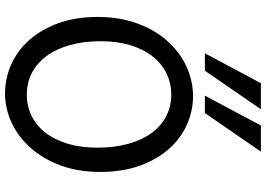

<svg xmlns="http://www.w3.org/2000/svg" viewBox="-165 -866 1043 753"><g transform="rotate(90 356.5 -489.5)"><path d="M654.3 -361.3Q654.3 -273.4 628.2 -204.1Q602.1 -134.8 558.8 -86.7Q515.6 -38.6 460.4 -13.2Q405.3 12.2 346.7 12.2Q287.6 12.2 233.4 -11.7Q179.2 -35.6 137.7 -82Q96.2 -128.4 71.3 -196Q46.4 -263.7 46.4 -351.6Q46.4 -410.2 58.3 -460.4Q70.3 -510.7 91.6 -552.2Q112.8 -593.8 142.1 -626Q171.4 -658.2 205.8 -680.2Q240.2 -702.1 278.6 -713.6Q316.9 -725.1 356.4 -725.1Q414.6 -725.1 468.5 -701.2Q522.5 -677.2 563.7 -630.9Q605 -584.5 629.6 -516.8Q654.3 -449.2 654.3 -361.3ZM559.1 -349.1Q559.1 -416.5 544.2 -470.5Q529.3 -524.4 502 -562Q474.6 -599.6 436.3 -619.6Q397.9 -639.6 351.6 -639.6Q305.2 -639.6 266.6 -620.4Q228 -601.1 200.2 -565.2Q172.4 -529.3 157 -478.3Q141.6 -427.2 141.6 -363.8Q141.6 -296.9 156.5 -243.2Q171.4 -189.5 199 -151.6Q226.6 -113.8 265.1 -93.5Q303.7 -73.2 351.6 -73.2Q396.5 -73.2 434.6 -92Q472.7 -110.8 500.2 -146.2Q527.8 -181.6 543.5 -232.9Q559.1 -284.2 559.1 -349.1ZM408.7 -991.2 257.3 -771.5H189L306.2 -991.2ZM574.7 -991.2 423.3 -771.5H355L472.2 -991.2Z"/></g></svg>

Font: Andika New Basic
Style: Regular
Weight: 400
Designer: Victor Gaultney, Annie Olsen, Julie Remington, Don Collingsworth, Eric Hays
Foundry: SIL International
Version: Version 5.500